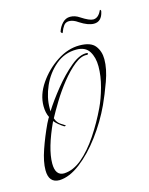

<svg xmlns="http://www.w3.org/2000/svg" viewBox="-78 -471 417 536"><g transform="rotate(-15 130.5 -203.5)"><path d="M29 13Q-2 13 -2 -24Q-2 -48 9.5 -81.5Q21 -115 37 -149Q39 -152 41 -156.5Q43 -161 46 -165Q39 -179 39 -198Q39 -231 60.5 -262.5Q82 -294 114 -315Q146 -336 179 -336Q212 -336 224.5 -320Q237 -304 237 -281Q237 -253 224.5 -218.5Q212 -184 200 -158Q180 -115 151 -76Q122 -37 90 -12.5Q58 12 29 13ZM46 -2Q73 -3 98.5 -24.5Q124 -46 147 -80.5Q170 -115 188 -153Q199 -176 207.5 -207Q216 -238 216 -266Q216 -292 205 -309.5Q194 -327 168 -327Q134 -327 108 -305Q82 -283 68 -251Q54 -219 54 -188V-179Q71 -206 96 -237Q121 -268 147.5 -290Q174 -312 195 -310Q197 -310 196.5 -307.5Q196 -305 194 -305Q177 -307 157 -291Q137 -275 117.5 -250.5Q98 -226 82.5 -200.5Q67 -175 58 -158Q62 -145 73 -138L84 -131Q86 -130 84 -129Q82 -128 80 -129Q72 -134 65.5 -139.5Q59 -145 54 -151Q21 -80 21 -37Q21 -2 46 -2ZM144 -383Q143 -380 140.5 -383Q138 -386 139 -387Q143 -400 152.5 -410Q162 -420 175 -420Q189 -420 202 -411Q225 -396 236 -396Q251 -396 260 -416Q261 -418 262.5 -416Q264 -414 263 -411Q257 -384 235 -384Q218 -384 195 -399Q181 -409 169 -409Q159 -409 153.5 -401.5Q148 -394 144 -383Z"/></g></svg>

Font: Explora
Style: Regular
Weight: 400
Designer: Robert E. Leuschke
Foundry: Robert E. Leuschke
Version: Version 1.010